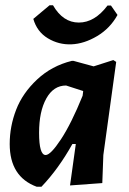

<svg xmlns="http://www.w3.org/2000/svg" viewBox="-20 -703 492 732"><path d="M403 -682 428 -646Q400 -595 350.5 -565.5Q301 -536 252.5 -534Q204 -532 162.5 -557Q121 -582 107 -631L169 -683H182Q220 -617 280.5 -617Q341 -617 390 -682ZM254 -471H260L337 -450L412 -474L423 -467L374 -112L370 -5L247 4L269 -154H256Q203 -59 138 9H120Q17 -29 17 -154Q17 -221 41.5 -284.5Q66 -348 121.5 -400Q177 -452 254 -471ZM129 -197Q129 -112 154 -112Q173 -112 212.5 -172Q252 -232 295 -338L297 -354V-356L232 -377Q184 -377 156.5 -327.5Q129 -278 129 -197Z"/></svg>

Font: Alegreya Sans SC
Style: Bold Italic
Weight: 700
Italic angle: -7°
Designer: Juan Pablo del Peral
Foundry: Huerta Tipografica
Version: Version 2.007